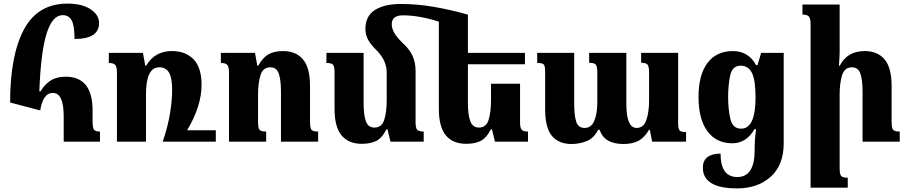

<svg xmlns="http://www.w3.org/2000/svg" viewBox="-20 -785 5029 1064"><path d="M203 -173Q209 -217 226.5 -243.5Q244 -270 273 -270Q333 -270 333 -141V0H534V-56Q507 -56 500 -67.5Q493 -79 493 -120V-173Q493 -360 344 -360Q293 -360 259.5 -338Q226 -316 205 -279H198Q206 -495 238 -598Q270 -701 327 -701Q362 -701 377.5 -671.5Q393 -642 393 -569Q529 -569 529 -657Q529 -703 481.5 -734Q434 -765 354 -765Q189 -765 112.5 -621.5Q36 -478 36 -217Z M1176 -63H1017Q1097 -197 1097 -315Q1097 -411 1052.5 -456.5Q1008 -502 933 -502Q837 -502 790 -421H785L772 -492H583V-436Q608 -436 618 -426Q628 -416 628 -384V0H789V-262Q789 -412 862 -412Q899 -412 916.5 -383Q934 -354 934 -287Q934 -232 922.5 -159Q911 -86 882 0H1176Z M1743 -56Q1713 -56 1705.5 -66.5Q1698 -77 1698 -112V-309Q1698 -410 1659 -456Q1620 -502 1549 -502Q1499 -502 1467.5 -484Q1436 -466 1411 -421H1406L1393 -492H1204V-436Q1229 -436 1239 -426Q1249 -416 1249 -384V0H1455V-56Q1426 -56 1418 -66Q1410 -76 1410 -109V-262Q1410 -324 1423.5 -368Q1437 -412 1478 -412Q1513 -412 1525 -377Q1537 -342 1537 -278V0H1743Z M2701 -69H2706L2723 0H2906V-56Q2881 -56 2871.5 -65.5Q2862 -75 2862 -107V-321H2701V-229Q2701 -166 2688 -122Q2675 -78 2634 -78Q2600 -78 2586.5 -113Q2573 -148 2573 -213V-429H2889V-492H2573V-704Q2473 -732 2381.5 -747.5Q2290 -763 2202 -763Q2110 -763 2057.5 -729.5Q2005 -696 2005 -625Q2005 -591 2021 -563Q2037 -535 2068 -505Q2123 -450 2123 -382V-229Q2123 -165 2109.5 -121.5Q2096 -78 2055 -78Q2020 -78 2007.5 -113Q1995 -148 1995 -213V-492H1789V-436Q1819 -436 1826.5 -425.5Q1834 -415 1834 -380V-182Q1834 -81 1873 -34.5Q1912 12 1985 12Q2030 12 2063 -3Q2096 -18 2122 -69H2127L2144 0H2328V-56Q2302 -56 2292.5 -65.5Q2283 -75 2283 -107V-391Q2283 -438 2266.5 -475Q2250 -512 2208 -550Q2176 -582 2163.5 -605.5Q2151 -629 2151 -651Q2151 -700 2213 -700Q2303 -700 2412 -665V-182Q2412 -81 2451 -34.5Q2490 12 2564 12Q2609 12 2641.5 -3Q2674 -18 2701 -69Z M3533 -492V-437Q3562 -437 3569.5 -425.5Q3577 -414 3577 -383V-229Q3577 -164 3562 -120Q3547 -76 3508 -76Q3451 -76 3451 -210V-492H3245V-437Q3274 -437 3282 -426.5Q3290 -416 3290 -381V-217Q3290 -156 3273.5 -116Q3257 -76 3220 -76Q3184 -76 3173 -111Q3162 -146 3162 -210V-492H2957V-436Q2986 -436 2993.5 -427.5Q3001 -419 3001 -386V-179Q3001 -77 3038.5 -32Q3076 13 3147 13Q3190 13 3230 -2.5Q3270 -18 3295 -66H3302Q3319 -22 3352.5 -4.5Q3386 13 3435 13Q3485 13 3518 -4.5Q3551 -22 3577 -66H3581L3594 0H3782V-53Q3753 -53 3745.5 -63Q3738 -73 3738 -101V-492Z M4065 259Q4179 259 4251 194.5Q4323 130 4323 9V-492H4198L4178 -424H4170Q4128 -502 4041 -502Q3950 -502 3900.5 -436Q3851 -370 3851 -248Q3851 -124 3900.5 -57.5Q3950 9 4038 9Q4116 9 4161 -69H4170Q4165 -32 4163.5 -9Q4162 14 4162 34V48Q4162 196 4066 196Q3973 196 3973 66Q3875 68 3875 144Q3875 259 4065 259ZM4087 -72Q4040 -72 4027.5 -126Q4015 -180 4015 -247Q4015 -314 4026.5 -367.5Q4038 -421 4085 -421Q4127 -421 4147 -381Q4167 -341 4167 -246Q4167 -72 4087 -72Z M4966 -56Q4936 -56 4928.5 -66.5Q4921 -77 4921 -112V-309Q4921 -410 4882 -456Q4843 -502 4772 -502Q4675 -502 4634 -421H4629Q4630 -439 4631.5 -456.5Q4633 -474 4633 -492V-760H4427V-704Q4452 -704 4462 -694Q4472 -684 4472 -652V255H4678V200Q4649 200 4641 189.5Q4633 179 4633 147V-262Q4633 -324 4646.5 -368Q4660 -412 4701 -412Q4736 -412 4748 -377Q4760 -342 4760 -278V0H4966Z"/></svg>

Font: Noto Serif Armenian SemiCondensed Extra
Style: Regular
Weight: 800
Width: 4
Designer: Monotype Design Team
Foundry: Monotype Imaging Inc.
Version: Version 1.901